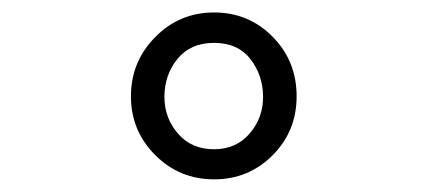

<svg xmlns="http://www.w3.org/2000/svg" viewBox="-20 -678 680 305"><path d="M397.9 -523.9Q397.9 -558.1 377.9 -584Q357.9 -609.9 319.8 -609.9Q282.7 -609.9 262 -584.5Q241.2 -559.1 241.2 -523.9Q241.2 -490.7 262.7 -465.8Q284.2 -440.9 319.8 -440.9Q355 -440.9 376.5 -465.8Q397.9 -490.7 397.9 -523.9ZM451.2 -524.9Q451.2 -469.7 413.1 -431.4Q375 -393.1 320.1 -393.1Q265.1 -393.1 226.6 -431.6Q188 -470.2 188 -525.1Q188 -580.1 226.6 -619.1Q265.1 -658.2 320.1 -658.2Q375 -658.2 413.1 -619.6Q451.2 -581.1 451.2 -524.9Z"/></svg>

Font: Linux Libertine Mono
Style: Mono
Weight: 400
Designer: Philipp H. Poll
Foundry: Philipp H. Poll
Version: Version 5.1.7 ; ttfautohint (v0.9)